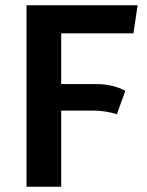

<svg xmlns="http://www.w3.org/2000/svg" viewBox="-20 -711 561 731"><path d="M488 -584H213V-391H343Q411 -391 457 -365L425 -276Q381 -290 334 -290H213V0H81V-691H504Z"/></svg>

Font: FiraGO Medium
Style: Regular
Weight: 500
Designer: bBox Type
Foundry: bBox Type GmbH
Version: Version 1.001;PS 001.001;hotconv 1.0.88;makeotf.lib2.5.64775